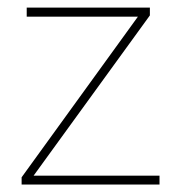

<svg xmlns="http://www.w3.org/2000/svg" viewBox="-20 -496 470 516"><path d="M408.7 -23.9V0H38.1V-19.5L350.6 -451.2H51.8V-475.6H382.8V-454.6L70.3 -23.9Z"/></svg>

Font: Yantramanav Thin
Style: Regular
Weight: 250
Version: Version 1.001;PS 1.0;hotconv 1.0.72;makeotf.lib2.5.5900; ttf